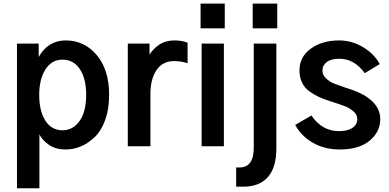

<svg xmlns="http://www.w3.org/2000/svg" viewBox="-20 -803 2137 1054"><path d="M195.3 -282.2Q195.3 -193.4 229 -140.6Q262.7 -87.9 323.2 -87.9Q380.9 -87.9 417 -139.2Q453.1 -190.4 453.1 -282.2Q453.1 -371.1 418.5 -423.3Q383.8 -475.6 323.2 -475.6Q263.7 -475.6 229.5 -421.9Q195.3 -368.2 195.3 -282.2ZM73.2 230.5V-563.5H192.4V-490.2Q244.1 -581.1 340.8 -581.1Q443.4 -581.1 511.2 -500.5Q579.1 -419.9 579.1 -282.2Q579.1 -205.1 557.6 -145Q536.1 -85 500.5 -50.8Q464.8 -16.6 424.3 0.5Q383.8 17.6 340.8 17.6Q286.1 17.6 249.5 -7.3Q212.9 -32.2 196.3 -65.4V230.5Z M681.6 0V-563.5H800.8V-502.9Q819.3 -534.2 854 -557.6Q888.7 -581.1 936.5 -581.1Q981.4 -581.1 1009.8 -568.4V-456.1Q972.7 -467.8 936.5 -467.8Q873 -467.8 839.4 -418.5Q805.7 -369.1 805.7 -287.1V0Z M1081.1 -647.5V-783.2H1213.9V-647.5ZM1086.9 0V-563.5H1209V0Z M1367.2 -647.5V-783.2H1502V-647.5ZM1276.4 116.2H1295.9Q1373 116.2 1373 6.8V-563.5H1497.1V11.7Q1497.1 116.2 1450.7 168.9Q1404.3 221.7 1316.4 221.7H1276.4Z M1600.6 -117.2 1689.5 -168.9Q1748 -83 1841.8 -83Q1887.7 -83 1914.6 -101.1Q1941.4 -119.1 1941.4 -149.4Q1941.4 -173.8 1919.4 -192.4Q1897.5 -210.9 1873 -220.2Q1848.6 -229.5 1799.8 -245.1Q1791 -248 1787.1 -249Q1752 -260.7 1728 -272Q1704.1 -283.2 1677.7 -302.2Q1651.4 -321.3 1637.7 -350.1Q1624 -378.9 1624 -417Q1624 -491.2 1686.5 -536.1Q1749 -581.1 1841.8 -581.1Q1911.1 -581.1 1972.7 -544.4Q2034.2 -507.8 2064.5 -451.2L1982.4 -401.4Q1924.8 -480.5 1842.8 -480.5Q1797.9 -480.5 1773.9 -462.4Q1750 -444.3 1750 -415Q1750 -390.6 1771 -371.6Q1792 -352.5 1814.5 -343.8Q1836.9 -335 1877.9 -321.3Q1888.7 -318.4 1893.6 -316.4Q2067.4 -260.7 2067.4 -148.4Q2067.4 -79.1 2009.3 -30.8Q1951.2 17.6 1844.7 17.6Q1762.7 17.6 1698.7 -18.6Q1634.8 -54.7 1600.6 -117.2Z"/></svg>

Font: Gothic A1
Style: Bold
Weight: 700
Version: Version 2.50